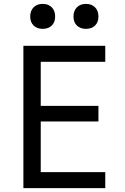

<svg xmlns="http://www.w3.org/2000/svg" viewBox="-20 -965 640 985"><path d="M100 0V-730H520V-648H189V-422H485V-342H189V-82H520V0ZM421 -817Q392 -817 374.5 -834Q357 -851 357 -880Q357 -910 374.5 -927.5Q392 -945 421 -945Q450 -945 467.5 -927.5Q485 -910 485 -880Q485 -851 467.5 -834Q450 -817 421 -817ZM199 -817Q170 -817 152.5 -834Q135 -851 135 -880Q135 -910 152.5 -927.5Q170 -945 199 -945Q228 -945 245.5 -927.5Q263 -910 263 -880Q263 -851 245.5 -834Q228 -817 199 -817Z"/></svg>

Font: JetBrainsMono Nerd Font Mono
Style: Regular
Weight: 400
Monospace: yes
Designer: Philipp Nurullin, Konstantin Bulenkov
Foundry: JetBrains
Version: Version 2.304; ttfautohint (v1.8.4.7-5d5b);Nerd Fonts 2.3.0